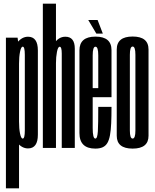

<svg xmlns="http://www.w3.org/2000/svg" viewBox="-20 -805 843 1045"><path d="M12.2 220V-600H75.8L83.6 -537V220ZM132.5 2.8Q100.1 2.8 75 -27.5Q49.9 -57.9 49.9 -111L83.6 -143.9Q83.6 -105 89.1 -77.9Q94.6 -50.8 103.8 -50.8Q115.1 -50.8 115.1 -94.8Q115.1 -138.8 115.1 -301Q115.1 -462.2 115.1 -506.6Q115.1 -550.9 103.8 -550.9Q94.6 -550.9 89.1 -523.4Q83.6 -495.9 83.6 -458.6L49.9 -490.7Q49.9 -543.8 75 -574.4Q100.1 -605.1 132.5 -605.1Q186.1 -605.1 186.1 -530.5Q186.1 -455.9 186.1 -301Q186.1 -146.8 186.1 -72Q186.1 2.8 132.5 2.8Z M213.2 0V-785H284.6V0ZM316.1 0V-382.6Q316.1 -477.8 316.1 -514.2Q316.1 -550.6 304.8 -550.6Q295.6 -550.6 290.1 -523.1Q284.6 -495.6 284.6 -461.2L250.9 -472.7Q250.9 -527.9 274.3 -566.5Q297.7 -605.1 335.8 -605.1Q387.1 -605.1 387.1 -540Q387.1 -474.9 387.1 -380.2V0Z M498.9 3.8Q412.4 3.8 412.4 -80.9Q412.4 -165.5 412.4 -299.9Q412.4 -455.8 412.4 -530.8Q412.4 -605.7 499.6 -605.7Q586.9 -605.7 586.9 -532.3Q586.9 -458.9 586.9 -301.8Q586.9 -288.5 586.9 -276.1H476.8V-325.3H521L514.8 -316.6Q514.8 -456.4 514.8 -503.6Q514.8 -550.8 499.6 -550.8Q484.5 -550.8 484.5 -503.6Q484.5 -456.4 484.5 -302.4Q484.5 -165.6 484.5 -108.2Q484.5 -50.8 498.9 -50.8ZM498.9 -50.8Q504.7 -50.8 507.9 -60.2Q511.2 -69.7 512.6 -90.2Q513.9 -110.6 514.3 -143.7Q514.8 -176.8 514.8 -223.4H586.9Q586.9 -171.7 585.2 -133.6Q583.4 -95.4 578.6 -69Q573.7 -42.5 564.2 -26.5Q554.6 -10.6 538.6 -3.4Q522.6 3.8 498.9 3.8L494.6 -21.1ZM504.3 -622.2 460.4 -696H511.3L539.6 -622.2Z M701.9 3.8Q615.4 3.8 615.4 -66.2Q615.4 -136.2 615.4 -300.6Q615.4 -464.9 615.4 -535.6Q615.4 -606.2 701.9 -606.2Q788.4 -606.2 788.4 -535.6Q788.4 -464.9 788.4 -300.6Q788.4 -136.2 788.4 -66.2Q788.4 3.8 701.9 3.8ZM701.9 -50.8Q717 -50.8 717 -94.8Q717 -138.9 717 -300.6Q717 -462.3 717 -507Q717 -551.7 701.9 -551.7Q686.8 -551.7 686.8 -507Q686.8 -462.3 686.8 -300.6Q686.8 -138.9 686.8 -94.8Q686.8 -50.8 701.9 -50.8Z"/></svg>

Font: Anybody UltraCondensed Thin
Style: Regular
Weight: 100
Width: 1
Designer: Tyler Finck
Foundry: Etcetera Type Company
Version: Version 1.110